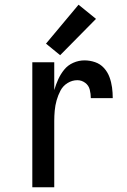

<svg xmlns="http://www.w3.org/2000/svg" viewBox="-20 -794 540 814"><path d="M117 0H210V-281Q210 -303 212 -325Q214 -347 220 -368.5Q226 -390 236.5 -410Q247 -430 266.5 -442Q286 -454 308 -454Q326 -454 341 -443Q356 -432 360.5 -414Q365 -396 365 -378H458Q458 -401 455 -423.5Q452 -446 444 -467.5Q436 -489 420.5 -506Q405 -523 383 -530.5Q361 -538 338 -538Q314 -538 291 -528Q268 -518 252.5 -499Q237 -480 227 -458Q217 -436 210 -412V-530H117ZM235 -560 387 -714 313 -774 175 -609Z"/></svg>

Font: Iosevka SS08 Medium
Style: Regular
Weight: 500
Monospace: yes
Designer: Belleve Invis
Foundry: Belleve Invis
Version: Version 3.4.3; ttfautohint (v1.8.3)